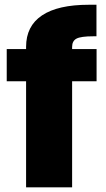

<svg xmlns="http://www.w3.org/2000/svg" viewBox="-20 -808 456 828"><path d="M92.5 0H291V-457.5H396.5V-596.5H291V-605.5Q291 -631.5 310 -641.5Q329 -651.5 382.5 -651.5H396V-787.5H363.5Q229.5 -787.5 161 -741.5Q92.5 -695.5 92.5 -606V-596.5H9V-457.5H92.5Z"/></svg>

Font: Anybody Condensed Black
Style: Regular
Weight: 900
Width: 3
Designer: Tyler Finck
Foundry: Etcetera Type Company
Version: Version 1.113;gftools[0.9.25]